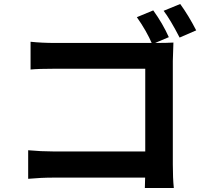

<svg xmlns="http://www.w3.org/2000/svg" viewBox="-20 -887 1040 961"><path d="M825 -701 742 -666Q713 -733 665 -801L747 -835Q794 -770 825 -701ZM962 -735 879 -699Q832 -790 799 -833L882 -867Q924 -809 962 -735ZM257 -672H760Q816 -672 848 -674Q845 -605 845 -582V-64Q845 6 850 54H705Q707 -4 707 -48V-543H257Q170 -543 133 -539V-678Q189 -672 257 -672ZM245 -129H786V2H249Q185 2 121 8V-135Q187 -129 245 -129Z"/></svg>

Font: Merged Yaku Han JP
Style: Bold
Weight: 700
Designer: Ryoko NISHIZUKA 西塚涼子 (kana, bopomofo & ideographs); Paul D. Hunt (Latin, Greek & Cyrillic); Sandoll Communications 산돌커뮤니
Foundry: Adobe
Version: Version 2.004